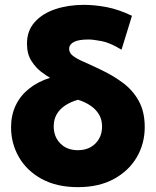

<svg xmlns="http://www.w3.org/2000/svg" viewBox="-20 -755 642 790"><path d="M300.5 15Q213.5 15 152 -18.5Q90.5 -52 58 -108.2Q25.5 -164.5 25.5 -231.5Q25.5 -280.5 44.2 -320.5Q63 -360.5 98.8 -389.5Q134.5 -418.5 186 -435Q172 -442.5 149.5 -459.5Q127 -476.5 109 -504.8Q91 -533 91 -575.5Q91 -628.5 122.8 -664Q154.5 -699.5 207.5 -717.2Q260.5 -735 325 -735Q369.5 -735 418.5 -725.8Q467.5 -716.5 523 -690L480 -550.5Q432.5 -579.5 397.5 -586Q362.5 -592.5 344 -592.5Q303 -592.5 283.8 -582.2Q264.5 -572 264.5 -554Q264.5 -537.5 279.8 -525.5Q295 -513.5 323.8 -501Q352.5 -488.5 392 -469.5Q443.5 -445.5 485.2 -414.5Q527 -383.5 551.2 -339.2Q575.5 -295 575.5 -232Q575.5 -164.5 543 -108.5Q510.5 -52.5 449 -18.8Q387.5 15 300.5 15ZM300.5 -137Q330.5 -137 352.8 -149.5Q375 -162 387.5 -184Q400 -206 400 -234.5Q400 -263 387.2 -284.2Q374.5 -305.5 352.2 -320.5Q330 -335.5 301 -344.5Q271 -336 248.5 -321.2Q226 -306.5 213.5 -285Q201 -263.5 201 -235Q201 -192.5 228.2 -164.8Q255.5 -137 300.5 -137Z"/></svg>

Font: Geologica Cursive ExtraBold
Style: Regular
Weight: 800
Designer: Sindre Bremnes, Frode Helland
Foundry: Monokrom Skriftforlag AS
Version: Version 1.010;gftools[0.9.28]